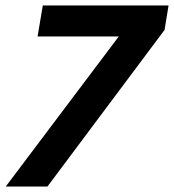

<svg xmlns="http://www.w3.org/2000/svg" viewBox="-20 -680 634 700"><path d="M153 0H1L413 -547H117L136 -660H594.5L580 -571Z"/></svg>

Font: Lucymar Sans SemiBold
Style: Italic
Weight: 600
Italic angle: -10°
Foundry: The League of Moveable Type (original font) / Main changes by Cristiano Sobral with portions from Mirco Monsees
Version: Version 2.00;August 30, 2020;FontCreator 13.0.0.2681 64-bit